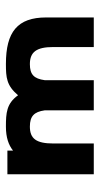

<svg xmlns="http://www.w3.org/2000/svg" viewBox="136 -473 337 649"><g transform="rotate(-90 304.5 -148.5)"><path d="M144 0V-137C144 -194 160 -216 201 -216C236 -216 251 -202 256 -166V0H358V-166C363 -202 377 -216 412 -216C453 -216 470 -194 470 -137V0H570V-161C570 -258 521 -297 413 -297C367 -297 340 -295 307 -256C279 -295 247 -297 201 -297C164 -297 139 -288 120 -273V-292H40V0Z"/></g></svg>

Font: Hussar Tani
Style: Bold
Weight: 700
Foundry: Cannot Into Space Fonts
Version: Version 0.92